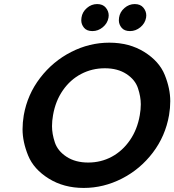

<svg xmlns="http://www.w3.org/2000/svg" viewBox="-20 -918 858 945"><path d="M435 -765Q407 -765 393.5 -781.5Q380 -798 380 -818Q380 -824 381 -831Q385 -859 407.5 -878.5Q430 -898 458 -898Q486 -898 500.5 -880.5Q515 -863 515 -842Q515 -837 514 -831Q509 -803 486 -784Q463 -765 435 -765ZM620 -765Q592 -765 578.5 -781.5Q565 -798 565 -818Q565 -824 566 -831Q570 -859 592.5 -878.5Q615 -898 643 -898Q671 -898 685.5 -880.5Q700 -863 700 -842Q700 -837 699 -831Q694 -803 671 -784Q648 -765 620 -765ZM392 7Q294 7 220 -39Q146 -85 118.5 -152.5Q91 -220 91 -282Q91 -315 97 -351Q115 -453 177.5 -534.5Q240 -616 330 -662Q420 -708 518 -708Q617 -708 690.5 -662Q764 -616 791 -549Q818 -482 818 -420Q818 -387 812 -351Q794 -248 732 -166.5Q670 -85 580 -39Q490 7 392 7ZM414 -118Q477 -118 530 -146.5Q583 -175 619.5 -228Q656 -281 668 -351Q673 -379 673 -405Q673 -442 659 -484Q645 -526 602 -554Q559 -582 496 -582Q433 -582 379.5 -554Q326 -526 289.5 -473.5Q253 -421 241 -351Q236 -323 236 -297Q236 -259 250 -217Q264 -175 307.5 -146.5Q351 -118 414 -118Z"/></svg>

Font: Fz Poppins SemBd
Style: Italic
Weight: 600
Italic angle: -10°
Designer: Ninad Kale (Devanagari), Jonny Pinhorn (Latin)
Foundry: Indian Type Foundry
Version: Vit hóa bi Vntype.Com & FontZin.Com